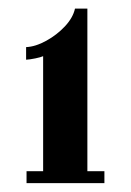

<svg xmlns="http://www.w3.org/2000/svg" viewBox="-20 -766 296 434"><path d="M40 -352V-379H77.5V-639Q72 -636.5 59.8 -634Q47.5 -631.5 39 -631V-659.5Q60.5 -660.5 84.5 -673.8Q108.5 -687 126.8 -706.5Q145 -726 149.5 -746.5H177.5V-379H216V-352Z"/></svg>

Font: Imbue 10pt SemiBold
Style: Regular
Weight: 600
Designer: Tyler Finck
Foundry: Etcetera Type Company
Version: Version 1.102; ttfautohint (v1.8.3)